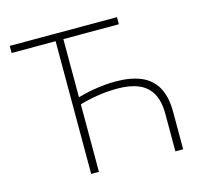

<svg xmlns="http://www.w3.org/2000/svg" viewBox="-103 -827 1005 943"><g transform="rotate(-15 399.5 -355.5)"><path d="M715.3 0H675.8V-189.5Q675.8 -254.9 653.3 -294.9Q630.9 -335 587.2 -353.3Q543.5 -371.6 480 -371.6Q452.6 -371.6 426 -369.4Q399.4 -367.2 373 -362.8Q346.7 -358.4 320.3 -352.1Q293.9 -345.7 267.6 -337.4V-374Q292 -380.9 317.4 -387.2Q342.8 -393.6 369.4 -397.9Q396 -402.3 423.6 -405Q451.2 -407.7 480 -407.7Q555.2 -407.7 607.4 -386.2Q659.7 -364.7 687.5 -316.9Q715.3 -269 715.3 -189.5ZM287.1 -710.9V0H247.6V-710.9ZM569.3 -710.9V-674.8H23.9V-710.9Z"/></g></svg>

Font: Roboto ExtraLight
Style: Regular
Weight: 250
Designer: Christian Robertson
Foundry: Google
Version: Version 3.009; 2024